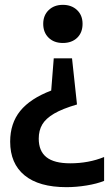

<svg xmlns="http://www.w3.org/2000/svg" viewBox="-20 -573 462 793"><path d="M321 -474.5Q321 -438.5 298.8 -417Q276.5 -395.5 239.5 -395.5Q203 -395.5 180.8 -417.2Q158.5 -439 158.5 -474.5Q158.5 -509.5 181 -531.2Q203.5 -553 239.5 -553Q275.5 -553 298.2 -531.5Q321 -510 321 -474.5ZM298 -141.5Q238 -124 203.5 -103.8Q169 -83.5 154.5 -58.8Q140 -34 140 -0.5Q140 51 171.8 76.2Q203.5 101.5 270 101.5Q346 101.5 410 75.5V174Q380.5 186 337.8 193Q295 200 254.5 200Q141 200 81.5 151.2Q22 102.5 22 12Q22 -63.5 63.5 -114.8Q105 -166 191.5 -199L202 -332H277.5Z"/></svg>

Font: Encode Sans Condensed SemiBold
Style: Regular
Weight: 600
Width: 3
Designer: Multiple Designers
Foundry: Impallari Type
Version: Version 2.000